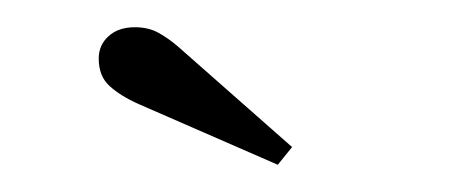

<svg xmlns="http://www.w3.org/2000/svg" viewBox="-20 -758 330 141"><path d="M184 -637 82 -681.5Q68.5 -687.5 60.5 -694.8Q52.5 -702 52.5 -715Q52.5 -725 59.8 -731.5Q67 -738 79 -738Q89 -738 96.2 -734Q103.5 -730 110.5 -724L194.5 -650Z"/></svg>

Font: Imbue 50pt Medium
Style: Regular
Weight: 500
Designer: Tyler Finck
Foundry: Etcetera Type Company
Version: Version 1.102; ttfautohint (v1.8.3)